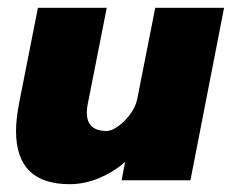

<svg xmlns="http://www.w3.org/2000/svg" viewBox="-20 -461 620 491"><path d="M21 -126Q21 -156 29 -198L77 -441H253L205 -198Q202 -185 202 -173Q202 -126 253 -126Q265 -126 282 -138Q299 -150 313 -169Q327 -188 331 -208L377 -441H553L467 0H291L300 -47Q272 -22 234.5 -6Q197 10 158 10Q21 10 21 -126Z"/></svg>

Font: Teachers ExtraBold
Style: Italic
Weight: 800
Designer: Alfredo Marco Pradil & Chank Diesel
Version: Version 0.009